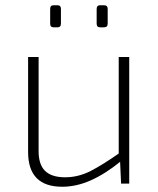

<svg xmlns="http://www.w3.org/2000/svg" viewBox="-20 -699 603 731"><path d="M127 -482V-128Q126 -74 151 -49Q176 -24 228 -24Q278 -24 325 -48Q372 -72 437 -118L440 -85Q381 -37 326 -12.5Q271 12 217 12Q87 12 87 -120V-482ZM472 -482V0H441L437 -89L432 -105V-482ZM376 -679Q390 -679 390 -665V-609Q390 -595 376 -595H361Q348 -595 348 -609V-665Q348 -679 361 -679ZM199 -679Q212 -679 212 -665V-609Q212 -595 199 -595H184Q171 -595 171 -609V-665Q171 -679 184 -679Z"/></svg>

Font: Exo 2 ExtraLight
Style: Regular
Weight: 250
Designer: Natanael Gama
Foundry: Natanael Gama
Version: Version 2.010